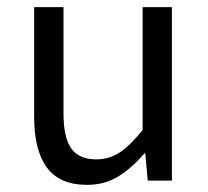

<svg xmlns="http://www.w3.org/2000/svg" viewBox="-20 -506 584 538"><path d="M224 12Q147.3 12 111.5 -36.5Q75.7 -85 75.7 -178V-486H157.9V-188.7Q157.9 -120.8 179.5 -90.2Q201.2 -59.5 249.3 -59.5Q286.4 -59.5 315.7 -79Q345 -98.5 379.6 -141.5V-486H461.7V0H394L387 -75.9H384.3Q350.8 -36.3 312.4 -12.2Q274 12 224 12Z"/></svg>

Font: Source Sans 3 Variable
Style: Regular
Weight: 200
Designer: Paul D. Hunt
Foundry: Adobe Systems Incorporated
Version: Version 3.026